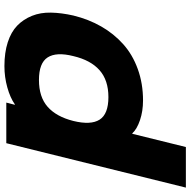

<svg xmlns="http://www.w3.org/2000/svg" viewBox="-16 -864 890 899"><g transform="rotate(90 429.5 -415.0)"><path d="M546.9 -313Q566.9 -394.5 540.8 -435.8Q514.6 -477.1 435.1 -477.1Q356 -477.1 309.1 -435.5Q262.2 -394 243.2 -313Q223.1 -233.4 249.3 -192.6Q275.4 -151.9 355 -151.9Q434.6 -151.9 480.7 -192.6Q526.9 -233.4 546.9 -313ZM858.9 -839.8 650.9 1H460.9L471.2 -39.1H469.2Q438 -17.1 389.6 -3.7Q341.3 9.8 290 9.8Q226.6 9.8 178.2 -5.9Q129.9 -21.5 100.3 -50.3Q70.8 -79.1 54.7 -119.1Q38.6 -159.2 39.6 -208Q40.5 -256.8 53.2 -313Q70.8 -384.8 104.5 -443.6Q138.2 -502.4 187.3 -546.4Q236.3 -590.3 304 -614.7Q371.6 -639.2 451.2 -639.2Q501 -639.2 543 -625Q585 -610.8 605 -588.9H606.9L668.9 -839.8Z"/></g></svg>

Font: Sinkin Sans 800 Black Italic
Style: Regular
Weight: 900
Italic angle: -112°
Designer: Keith Bates
Foundry: K-Type
Version: Sinkin Sans (version 1.0)  by Keith Bates   •   © 2014   www